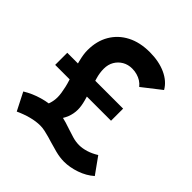

<svg xmlns="http://www.w3.org/2000/svg" viewBox="-196 -857 1021 1021"><g transform="rotate(45 314.5 -346.5)"><path d="M114 -74Q132 -84 145.5 -103.5Q159 -123 167 -147.5Q175 -172 175 -197Q175 -211 172.5 -228Q170 -245 165.5 -265Q161 -285 154 -306.5Q147 -328 139 -352Q127 -389 121 -413Q115 -437 112.5 -454Q110 -471 110 -487Q110 -556 140 -607Q170 -658 224 -686Q278 -714 352 -714Q421 -714 472.5 -690.5Q524 -667 548 -625L443 -543Q431 -558 416.5 -567Q402 -576 384.5 -581Q367 -586 348 -586Q317 -586 293 -572Q269 -558 255 -534Q241 -510 241 -478Q241 -447 250.5 -414.5Q260 -382 269 -353Q280 -320 289 -286.5Q298 -253 298 -227Q298 -197 287 -168.5Q276 -140 252.5 -112Q229 -84 189 -53ZM318 -4Q305 -8 288 -13Q271 -18 252 -22Q233 -26 216 -26Q184 -26 148 -16.5Q112 -7 75 10L24 -90Q66 -116 116.5 -130.5Q167 -145 218 -145Q248 -145 272 -140Q296 -135 339 -120Q360 -113 385 -105.5Q410 -98 436 -98Q460 -98 488 -106.5Q516 -115 545 -133L611 -41Q577 -11 530.5 5Q484 21 441 21Q410 21 375 12Q340 3 318 -4ZM44 -310V-401H464V-310Z"/></g></svg>

Font: Mach SemiBold
Style: Regular
Weight: 600
Version: Version 1.002